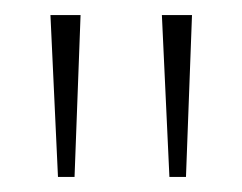

<svg xmlns="http://www.w3.org/2000/svg" viewBox="-20 -734 322 255"><path d="M57 -499 47 -714H87L79 -499ZM205 -499 195 -714H235L227 -499Z"/></svg>

Font: Noto Serif Thin
Style: Regular
Weight: 100
Designer: Monotype Design Team
Foundry: Monotype Imaging Inc.
Version: Version 2.015